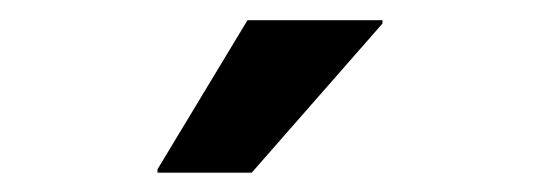

<svg xmlns="http://www.w3.org/2000/svg" viewBox="-20 -736 540 192"><path d="M137.5 -563.3V-566.7L227.5 -715.8H362.5V-712.5L231.7 -563.3Z"/></svg>

Font: Funnel Display Light SemiBold
Style: Regular
Weight: 600
Version: Version 1.000